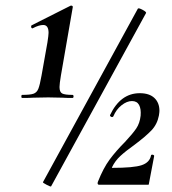

<svg xmlns="http://www.w3.org/2000/svg" viewBox="-20 -658 613 684"><path d="M59 -320Q87 -320 99 -324Q111 -328 116.5 -341.5Q122 -355 128 -389L149 -507Q153 -533 153 -541Q153 -569 134 -569Q119 -569 98 -558L96 -557Q92 -557 91 -561.5Q90 -566 93 -568L230 -637Q231 -638 234 -638Q237 -638 238.5 -636Q240 -634 239 -631L197 -389Q192 -359 192 -348Q192 -330 201.5 -325Q211 -320 238 -320Q242 -320 242 -314.5Q242 -309 238 -309Q215 -309 202 -310L152 -311L98 -310Q84 -309 59 -309Q56 -309 56 -314.5Q56 -320 59 -320ZM133 -9 471 -627Q473 -631 488 -623Q503 -615 500 -611L162 6Q161 8 146.5 0.5Q132 -7 133 -9ZM329 -11Q348 -59 370.5 -89.5Q393 -120 425 -152Q453 -182 465.5 -200.5Q478 -219 481 -246Q483 -270 475.5 -284Q468 -298 450 -298Q432 -298 413 -283Q394 -268 384 -244Q383 -241 379 -241Q376 -241 373.5 -243.5Q371 -246 372 -248Q409 -326 478 -326Q512 -326 530 -309Q548 -292 548 -263Q548 -258 546 -246Q540 -215 519.5 -193.5Q499 -172 459 -142Q428 -120 409 -102.5Q390 -85 379 -62Q378 -60 380 -60Q456 -60 484.5 -69.5Q513 -79 518 -104Q518 -107 522 -107Q525 -107 527.5 -105.5Q530 -104 529 -101L510 -1Q510 0 508 0H332Q329 0 328 -3Q327 -6 329 -11Z"/></svg>

Font: Cormorant Garamond
Style: Bold Italic
Weight: 700
Italic angle: -10°
Designer: Christian Thalmann (Catharsis Fonts)
Foundry: Catharsis Fonts
Version: Version 4.000